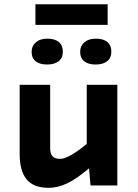

<svg xmlns="http://www.w3.org/2000/svg" viewBox="-20 -879 654 910"><path d="M147.9 -761.2V-858.9H490.2V-761.2ZM203.1 -573.2Q168.5 -573.2 149.2 -588.6Q129.9 -604 129.9 -633.8Q129.9 -661.1 149.9 -678.5Q169.9 -695.8 204.1 -695.8Q239.7 -695.8 258.8 -679.9Q277.8 -664.1 277.8 -633.8Q277.8 -604.5 258.1 -588.9Q238.3 -573.2 203.1 -573.2ZM433.1 -573.2Q398.4 -573.2 379.2 -588.6Q359.9 -604 359.9 -633.8Q359.9 -661.1 379.9 -678.5Q399.9 -695.8 434.1 -695.8Q469.7 -695.8 488.8 -679.9Q507.8 -664.1 507.8 -633.8Q507.8 -604.5 488 -588.9Q468.3 -573.2 433.1 -573.2ZM536.1 0H409.2L401.9 -81.1Q342.8 -31.2 298.6 -10Q254.4 11.2 210 11.2Q139.2 11.2 106.2 -28.8Q73.2 -68.8 73.2 -149.9V-477.1H217.8V-176.8Q217.8 -150.9 228.8 -138.4Q239.7 -126 265.1 -126Q304.7 -126 391.1 -196.8V-477.1H536.1Z"/></svg>

Font: IntelOne Mono Bold
Style: Regular
Weight: 700
Designer: Fred Shallcrass
Foundry: Frere-Jones Type LLC
Version: Version 1.200;hotconv 1.1.0;makeotfexe 2.6.0;FJTRelease1.2